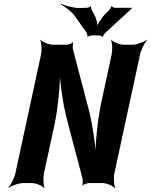

<svg xmlns="http://www.w3.org/2000/svg" viewBox="-20 -941 776 987"><path d="M568 -50 700 -661C705 -685 724 -722 736 -735L735 -737C720 -725 683 -711 660 -711H617C594 -711 561 -725 552 -737L551 -735C557 -722 559 -685 554 -661L502 -420C477 -306 466 -159 471 -76L476 -78C476 -160 459 -296 432 -394L355 -687C353 -695 354 -716 357 -722L355 -724C351 -718 330 -711 321 -711H254C231 -711 197 -725 188 -737L187 -735C193 -722 196 -685 191 -661L59 -50C54 -26 35 11 23 24V26C38 14 76 0 99 0H143C166 0 198 14 207 26L209 24C203 11 201 -26 206 -50L258 -290C283 -404 293 -551 288 -634L284 -633C284 -550 300 -413 327 -316L404 -24C406 -16 406 5 403 11L404 13C408 7 430 0 439 0H505C528 0 561 14 570 26L572 24C566 11 563 -26 568 -50ZM465 -865 453 -887C451 -890 446 -904 449 -908L447 -909C445 -905 431 -901 426 -901L391 -900C358 -899 317 -911 296 -921L294 -917C314 -907 347 -883 365 -858L425 -773C427 -769 432 -756 429 -753L431 -751C433 -755 446 -759 450 -759H490C494 -759 505 -755 506 -752L509 -753C509 -756 518 -769 521 -772L656 -896L657 -901H571C567 -901 555 -905 555 -909L551 -907C552 -904 543 -890 539 -887L518 -866C503 -850 480 -815 476 -798H480C484 -815 474 -850 465 -865Z"/></svg>

Font: Asimov
Style: EdgeExtremeIt
Weight: 500
Designer: Google
Version: Version 2.000980: 2014